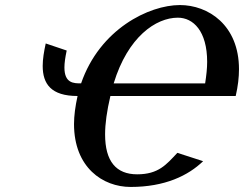

<svg xmlns="http://www.w3.org/2000/svg" viewBox="-20 -730 966 760"><path d="M417 -350H913C922 -389 926 -424 926 -456C926 -631 804 -710 692 -710C570 -710 375 -615 301 -400C272 -400 235 -400 235 -463C235 -480 238 -502 244 -530L161 -558C154 -526 149 -496 149 -469C149 -398 182 -350 287 -350C278 -309 273 -272 273 -239C273 -67 387 10 497 10C633 10 725 -35 784 -92L682 -125C638 -78 607 -40 523 -40C440 -40 396 -91 396 -198C396 -240 403 -291 417 -350ZM430 -400C486 -584 597 -660 684 -660C745 -660 800 -607 800 -485C800 -460 797 -432 792 -400Z"/></svg>

Font: Pfennig
Style: BoldItalic
Weight: 700
Italic angle: -13°
Version: Version 20100423